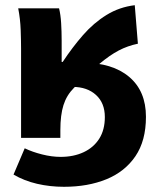

<svg xmlns="http://www.w3.org/2000/svg" viewBox="-20 -530 607 738"><path d="M61 0V-342Q61 -372 59.5 -414.5Q58 -457 50 -498H207Q213 -474 215 -441.5Q217 -409 217 -374V-292H221Q258 -348 299 -395Q340 -442 389.5 -472.5Q439 -503 498 -510L510 -362Q471 -354 436.5 -336Q402 -318 361.5 -284Q321 -250 264 -192Q236 -164 224 -126Q212 -88 212 -30V0ZM226 188Q172 188 122.5 176.5Q73 165 32 141L75 40Q104 54 141.5 63.5Q179 73 213 73Q263 73 301.5 55Q340 37 361.5 3Q383 -31 383 -80Q383 -134 349 -165Q315 -196 259 -196L297 -289Q412 -289 476.5 -234.5Q541 -180 541 -81Q541 11 500.5 70.5Q460 130 389 159Q318 188 226 188Z"/></svg>

Font: Source Sans 3 ExtraBold
Style: Regular
Weight: 800
Designer: Paul D. Hunt
Foundry: Adobe
Version: Version 3.052;hotconv 1.1.0;makeotfexe 2.6.0